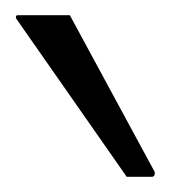

<svg xmlns="http://www.w3.org/2000/svg" viewBox="-20 -739 236 253"><path d="M147 -506 1 -715Q1 -715 1 -717Q1 -719 4 -719H7H72L183 -514Q184 -513 184 -511Q184 -506 180 -506Z"/></svg>

Font: Pochaevsk Unicode
Style: Normal
Weight: 400
Version: Version 1.1